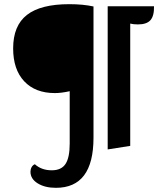

<svg xmlns="http://www.w3.org/2000/svg" viewBox="-20 -695 758 920"><path d="M228 121Q274 121 294 90.5Q314 60 314 -7V-258Q274 -249 243 -249Q149 -249 96 -305.5Q43 -362 43 -463Q43 -572 109 -623.5Q175 -675 312 -675Q378 -675 428 -664V-35Q428 205 248 205Q195 205 160.5 183.5Q126 162 126 128Q126 116 131.5 106Q137 96 147 92Q179 121 228 121ZM641 -578Q619 -578 604 -582V4L496 21V-665H718Q719 -619 701 -598.5Q683 -578 641 -578Z"/></svg>

Font: Sansita
Style: Bold
Weight: 700
Designer: Pablo Cosgaya
Foundry: Omnibus-Type
Version: Version 1.006